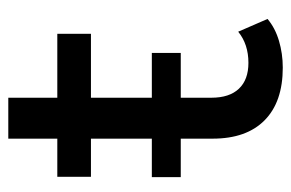

<svg xmlns="http://www.w3.org/2000/svg" viewBox="-138 -548 692 456"><g transform="rotate(-90 208.0 -320.0)"><path d="M106.7 -160.9V-646.3H203.9V-164.1Q203.9 -121.1 225.3 -98.6Q246.7 -76 286.7 -76Q331 -76 360.7 -100.3L391 -30.6Q369.7 -12.6 339.2 -3.5Q308.7 5.6 275.4 5.6Q194 5.6 150.4 -37.5Q106.7 -80.6 106.7 -160.9ZM16.1 -529.9H355.7V-450H16.1ZM15.3 -305.4H310.3V-236.7H15.3Z"/></g></svg>

Font: iiserrat Thin
Style: Regular
Weight: 100
Designer: Akira Ohta
Foundry: Akira Ohta
Version: Version 1.200;Glyphs 3.3.1 (3343)